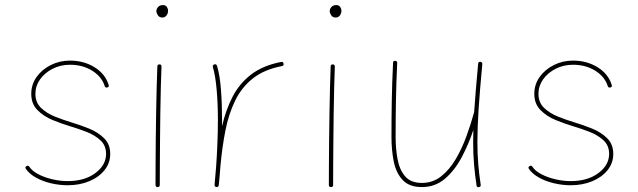

<svg xmlns="http://www.w3.org/2000/svg" viewBox="-20 -740 2550 768"><path d="M409.2 -390.1Q401.4 -388.2 398.9 -395.5Q387.2 -433.1 349.1 -457Q311 -481 259.8 -481Q221.7 -481 190.2 -464.8Q158.7 -448.7 140.1 -422.4Q121.6 -396 121.6 -364.7Q121.6 -330.1 144.3 -308.3Q167 -286.6 200.7 -273.2Q234.4 -259.8 267.1 -250Q300.3 -240.2 335.9 -225.8Q371.6 -211.4 396.2 -187.3Q420.9 -163.1 420.9 -124.5Q420.9 -87.9 398.2 -59.6Q375.5 -31.2 336.9 -15.1Q298.3 1 250.5 1Q217.8 1 184.3 -6.8Q150.9 -14.6 124 -29.5Q97.2 -44.4 83.5 -64.5Q79.1 -70.8 85.4 -75.2Q92.3 -80.1 97.2 -73.2Q108.9 -55.7 134 -42.7Q159.2 -29.8 190.2 -22.7Q221.2 -15.6 250.5 -15.6Q318.4 -15.6 361.3 -47.6Q404.3 -79.6 404.3 -124.5Q404.3 -157.7 382.1 -178.5Q359.9 -199.2 326.9 -212.2Q293.9 -225.1 262.2 -234.4Q228 -244.6 191.4 -259.5Q154.8 -274.4 129.9 -299.6Q105 -324.7 105 -364.7Q105 -401.9 126.2 -431.9Q147.5 -461.9 182.9 -479.7Q218.3 -497.6 259.8 -497.6Q314.9 -497.6 357.9 -471.2Q400.9 -444.8 414.6 -400.4Q417.5 -392.1 409.2 -390.1Z M605.5 -694.8Q605.5 -704.6 612.5 -712.2Q619.6 -719.7 631.8 -719.7Q642.6 -719.7 647.5 -712.2Q652.3 -704.6 652.3 -698.2Q652.3 -686 646 -678Q639.6 -669.9 629.4 -669.9Q617.2 -669.9 611.3 -679.2Q605.5 -688.5 605.5 -694.8ZM618.2 -482.4Q626 -482.4 626 -473.6Q624.5 -439.5 623.3 -390.9Q622.1 -342.3 621.3 -287.4Q620.6 -232.4 620.1 -178Q619.6 -123.5 619.4 -77.1Q619.1 -30.8 619.1 0Q619.1 8.3 610.4 8.3Q602.1 8.3 602.1 0Q602.1 -30.8 602.3 -77.1Q602.5 -123.5 603 -178Q603.5 -232.4 604.5 -287.6Q605.5 -342.8 606.7 -391.4Q607.9 -439.9 609.4 -474.6Q609.4 -482.4 618.2 -482.4Z M845.7 8.3 843.8 7.8Q843.8 7.8 843.3 7.8Q843.3 7.3 842.8 7.3Q837.9 5.4 838.4 -0.5Q838.4 0 838.4 -0.2Q838.4 -0.5 838.4 -1V-2.4Q839.8 -21.5 841.6 -39.8Q843.3 -58.1 844.7 -76.2Q847.7 -118.7 849.6 -166Q851.6 -213.4 851.6 -259.8Q851.6 -323.7 846.7 -380.4Q841.8 -437 831.5 -471.7Q829.1 -479.5 837.4 -482.4Q845.2 -484.9 848.1 -476.6Q859.4 -439.5 863.8 -381.8Q868.2 -324.2 868.2 -259.8Q868.2 -247.6 868.2 -234.9Q882.8 -299.8 910.2 -352.8Q937.5 -405.8 984.4 -441.9Q1031.2 -478 1104.5 -492.2Q1112.3 -494.1 1114.3 -485.4Q1116.2 -477.5 1107.4 -475.6Q1036.6 -461.9 991.7 -426.5Q946.8 -391.1 920.9 -338.1Q895 -285.2 881.8 -218.8Q868.7 -152.3 861.8 -76.7Q858.9 -35.2 855 1L854.5 2.9Q854.5 2.9 854.5 3.4Q854.5 3.4 854 3.9Q851.6 8.8 846.2 8.3Q846.2 8.3 845.7 8.3Z M1298.8 -694.8Q1298.8 -704.6 1305.9 -712.2Q1313 -719.7 1325.2 -719.7Q1335.9 -719.7 1340.8 -712.2Q1345.7 -704.6 1345.7 -698.2Q1345.7 -686 1339.4 -678Q1333 -669.9 1322.8 -669.9Q1310.5 -669.9 1304.7 -679.2Q1298.8 -688.5 1298.8 -694.8ZM1311.5 -482.4Q1319.3 -482.4 1319.3 -473.6Q1317.9 -439.5 1316.7 -390.9Q1315.4 -342.3 1314.7 -287.4Q1314 -232.4 1313.5 -178Q1313 -123.5 1312.7 -77.1Q1312.5 -30.8 1312.5 0Q1312.5 8.3 1303.7 8.3Q1295.4 8.3 1295.4 0Q1295.4 -30.8 1295.7 -77.1Q1295.9 -123.5 1296.4 -178Q1296.9 -232.4 1297.9 -287.6Q1298.8 -342.8 1300 -391.4Q1301.3 -439.9 1302.7 -474.6Q1302.7 -482.4 1311.5 -482.4Z M1909.2 -483.4Q1899.4 -378.9 1894.5 -304.7Q1889.6 -230.5 1889.6 -172.4Q1889.6 -124 1893.1 -83.3Q1896.5 -42.5 1902.8 -1Q1904.3 6.3 1896.5 8.3Q1887.2 10.3 1886.2 2Q1879.9 -40 1876.2 -81.8Q1872.6 -123.5 1872.6 -172.4Q1872.6 -195.3 1873.5 -220.2Q1855 -164.6 1827.4 -112.1Q1799.8 -59.6 1760.5 -25.6Q1721.2 8.3 1667.5 8.3Q1616.7 8.3 1590.3 -20.3Q1564 -48.8 1554.9 -94.5Q1545.9 -140.1 1545.9 -190.9Q1545.9 -265.1 1547.1 -336.4Q1548.3 -407.7 1552.2 -488.8Q1552.2 -496.6 1560.5 -496.6Q1568.8 -496.6 1568.8 -487.8Q1564.9 -406.7 1563.7 -335.9Q1562.5 -265.1 1562.5 -190.9Q1562.5 -146 1570.1 -104Q1577.6 -62 1600.1 -35.2Q1622.6 -8.3 1667.5 -8.3Q1711.4 -8.3 1744.9 -34.9Q1778.3 -61.5 1803.2 -104Q1828.1 -146.5 1845.9 -195.6Q1863.8 -244.6 1876 -289.6L1876.5 -291Q1879.4 -332 1883.3 -380.1Q1887.2 -428.2 1892.6 -485.4Q1893.6 -493.7 1901.9 -492.7Q1909.7 -491.7 1909.2 -483.4Z M2421.4 -390.1Q2413.6 -388.2 2411.1 -395.5Q2399.4 -433.1 2361.3 -457Q2323.2 -481 2272 -481Q2233.9 -481 2202.4 -464.8Q2170.9 -448.7 2152.3 -422.4Q2133.8 -396 2133.8 -364.7Q2133.8 -330.1 2156.5 -308.3Q2179.2 -286.6 2212.9 -273.2Q2246.6 -259.8 2279.3 -250Q2312.5 -240.2 2348.1 -225.8Q2383.8 -211.4 2408.4 -187.3Q2433.1 -163.1 2433.1 -124.5Q2433.1 -87.9 2410.4 -59.6Q2387.7 -31.2 2349.1 -15.1Q2310.5 1 2262.7 1Q2230 1 2196.5 -6.8Q2163.1 -14.6 2136.2 -29.5Q2109.4 -44.4 2095.7 -64.5Q2091.3 -70.8 2097.7 -75.2Q2104.5 -80.1 2109.4 -73.2Q2121.1 -55.7 2146.2 -42.7Q2171.4 -29.8 2202.4 -22.7Q2233.4 -15.6 2262.7 -15.6Q2330.6 -15.6 2373.5 -47.6Q2416.5 -79.6 2416.5 -124.5Q2416.5 -157.7 2394.3 -178.5Q2372.1 -199.2 2339.1 -212.2Q2306.2 -225.1 2274.4 -234.4Q2240.2 -244.6 2203.6 -259.5Q2167 -274.4 2142.1 -299.6Q2117.2 -324.7 2117.2 -364.7Q2117.2 -401.9 2138.4 -431.9Q2159.7 -461.9 2195.1 -479.7Q2230.5 -497.6 2272 -497.6Q2327.1 -497.6 2370.1 -471.2Q2413.1 -444.8 2426.8 -400.4Q2429.7 -392.1 2421.4 -390.1Z"/></svg>

Font: Mikhak-DS2-FD Thin
Style: Regular
Weight: 100
Designer: Amin Abedi
Version: Version 3.2